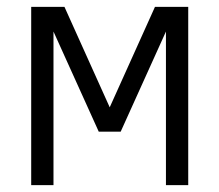

<svg xmlns="http://www.w3.org/2000/svg" viewBox="-20 -540 640 560"><path d="M71 0V-520H168L300 -227L432 -520H529V0H464V-448L332 -156H268L136 -448V0Z"/></svg>

Font: Iosevka Custom Light Extended
Style: Regular
Weight: 300
Width: 7
Monospace: yes
Designer: Belleve Invis
Foundry: Belleve Invis
Version: Version 11.2.4; ttfautohint (v1.8.4)